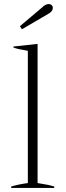

<svg xmlns="http://www.w3.org/2000/svg" viewBox="-20 -925 323 945"><path d="M78 -796 188 -889Q204 -905 220 -905Q229 -905 234.5 -899.5Q240 -894 240 -886Q240 -869 218 -857L88 -781ZM35 -7Q72 -18 117 -24V-675Q67 -683 46 -691V-696L165 -709V-24Q219 -16 247 -7V0H35Z"/></svg>

Font: Trirong ExtraLight
Style: Regular
Weight: 275
Designer: Katatrad Team
Foundry: CadsonDemak
Version: Version 1.001